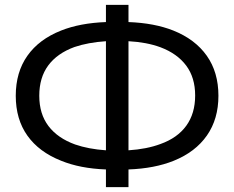

<svg xmlns="http://www.w3.org/2000/svg" viewBox="-20 -746 966 792"><path d="M417 26V-47Q310 -51 232 -83Q141 -119 93 -186.5Q45 -254 45 -351Q45 -448 93 -516Q141 -584 232 -620Q310 -651 417 -655V-726H510V-655Q617 -651 695 -620Q785 -584 833 -516Q881 -448 881 -351Q881 -255 833.5 -187Q786 -119 697 -83Q618 -51 510 -47V26ZM510 -126Q586 -131 642 -152Q712 -177 748.5 -227.5Q785 -278 785 -352Q785 -426 748 -475.5Q711 -525 642 -551Q585 -572 510 -576ZM417 -576Q343 -571 287 -552Q216 -526 179 -476Q142 -426 142 -351Q142 -276 180 -226Q218 -176 290 -150Q345 -131 417 -126Z"/></svg>

Font: Montserrat Z Med
Style: Regular
Weight: 500
Designer: Julieta Ulanovsky
Foundry: Julieta Ulanovsky
Version: Version 8.000